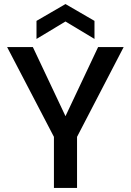

<svg xmlns="http://www.w3.org/2000/svg" viewBox="-20 -927 645 947"><path d="M15 -695H142L303 -354L464 -695H590L360 -252V0H246V-252ZM446 -735 303 -821 160 -735V-824L303 -907L446 -824Z"/></svg>

Font: SVN-Poppins Medium
Style: Regular
Weight: 500
Designer: Ninad Kale (Devanagari), Jonny Pinhorn (Latin)
Foundry: Indian Type Foundry
Version: Version 3.002 2017; ttfautohint (v1.8.3)